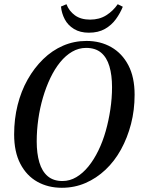

<svg xmlns="http://www.w3.org/2000/svg" viewBox="-20 -874 669 910"><path d="M273 16Q208 16 157 -12.5Q106 -41 76.5 -97.5Q47 -154 47 -237Q47 -310 63.5 -376Q80 -442 111 -497Q142 -552 184.5 -593.5Q227 -635 279 -657.5Q331 -680 390 -680Q456 -680 507.5 -650.5Q559 -621 588.5 -564.5Q618 -508 618 -425Q618 -352 601 -286.5Q584 -221 553.5 -165.5Q523 -110 480 -69.5Q437 -29 385 -6.5Q333 16 273 16ZM276 -16Q311 -16 342 -34.5Q373 -53 399 -85Q425 -117 446 -160Q467 -203 481 -252.5Q495 -302 503 -355.5Q511 -409 511 -461Q511 -518 498.5 -560Q486 -602 459 -624.5Q432 -647 388 -647Q353 -647 322 -629Q291 -611 265 -579Q239 -547 218.5 -504Q198 -461 183.5 -411.5Q169 -362 161.5 -309Q154 -256 154 -203Q154 -147 166.5 -104.5Q179 -62 206 -39Q233 -16 276 -16ZM401 -719Q360 -719 331 -736.5Q302 -754 287 -782.5Q272 -811 269 -843L295 -854Q307 -822 335 -801.5Q363 -781 407 -781Q451 -781 483.5 -801.5Q516 -822 538 -854L562 -842Q550 -812 529.5 -783.5Q509 -755 477.5 -737Q446 -719 401 -719Z"/></svg>

Font: Source Serif 4 48pt SemiBold
Style: Italic
Weight: 600
Italic angle: -12°
Designer: Frank Grießhammer
Foundry: Adobe Systems Incorporated
Version: Version 4.004;hotconv 1.0.116;makeotfexe 2.5.65601